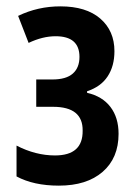

<svg xmlns="http://www.w3.org/2000/svg" viewBox="-20 -574 424 604"><path d="M165 10Q86 10 32 -19V-116Q92 -85 153 -85Q241 -85 240 -163Q241 -238 147 -238H94V-324H145Q188 -324 209 -342.5Q230 -361 230 -395Q230 -460 155 -460Q114 -460 70 -439L37 -524Q99 -554 170 -554Q251 -554 295.5 -515.5Q340 -477 340 -413Q340 -366 318.5 -333.5Q297 -301 254 -287V-282Q302 -271 327.5 -237.5Q353 -204 353 -153Q353 -77 303 -33.5Q253 10 165 10Z"/></svg>

Font: Noto Sans ExtraCondensed SemiBold
Style: Regular
Weight: 600
Width: 2
Designer: Monotype Design Team
Foundry: Monotype Imaging Inc.
Version: Version 2.013; ttfautohint (v1.8.4.7-5d5b)